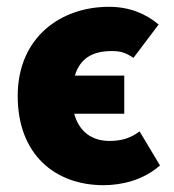

<svg xmlns="http://www.w3.org/2000/svg" viewBox="-20 -532 512 564"><path d="M284 12C336 12 400 -2 450 -46L390 -146C366 -128 340 -118 302 -118C252 -118 213 -143 198 -198H345V-310H200C215 -360 251 -382 308 -382C334 -382 348 -378 372 -362L446 -460C408 -492 360 -512 300 -512C158 -512 32 -422 32 -250C32 -78 142 12 284 12Z"/></svg>

Font: Source Sans Pro Black
Style: Regular
Weight: 900
Designer: Paul D. Hunt
Foundry: Adobe Systems Incorporated
Version: Version 3.006;hotconv 1.0.111;makeotfexe 2.5.65597